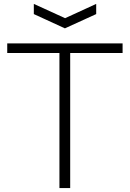

<svg xmlns="http://www.w3.org/2000/svg" viewBox="-20 -962 663 982"><path d="M153 -942 313 -869 472 -942V-890L312 -817L153 -890ZM284 -691H17V-740H607V-691H339V0H284Z"/></svg>

Font: Encode Sans Wide
Style: ExtraLight
Weight: 200
Designer: Pablo Impallari, Andres Torresi
Foundry: Pablo Impallari, Andres Torresi
Version: Version 1.000; ttfautohint (v1.00) -l 8 -r 50 -G 200 -x 14 -